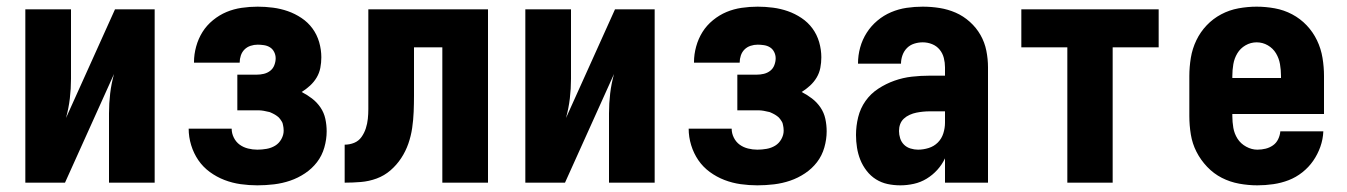

<svg xmlns="http://www.w3.org/2000/svg" viewBox="-20 -548 4040 576"><path d="M56 0V-520H193V-312Q193 -282 189.5 -252.5Q186 -223 178 -194L325 -520H444V0H307V-208Q307 -238 310.5 -267.5Q314 -297 322 -326L175 0Z M752 8Q727 8 702 4.5Q677 1 653.5 -8Q630 -17 609.5 -32Q589 -47 575 -67.5Q561 -88 553.5 -112.5Q546 -137 546 -162H675Q675 -148 681.5 -135Q688 -122 699 -114Q710 -106 724 -102.5Q738 -99 752 -99Q766 -99 780 -101.5Q794 -104 805.5 -111Q817 -118 824 -130.5Q831 -143 831 -156Q831 -156 831 -156Q831 -156 831 -156Q831 -162 830.5 -164.5Q830 -167 829.5 -170.5Q829 -174 828 -177.5Q827 -181 825 -184Q823 -187 821 -190Q819 -193 816.5 -195.5Q814 -198 811 -200Q808 -202 805 -204Q802 -206 798.5 -207.5Q795 -209 792 -210.5Q789 -212 785.5 -212.5Q782 -213 778.5 -214Q775 -215 771.5 -215.5Q768 -216 764.5 -216.5Q761 -217 757.5 -217Q754 -217 750 -217H692V-324H750Q761 -324 771.5 -326.5Q782 -329 790.5 -335.5Q799 -342 803 -352.5Q807 -363 807 -373Q807 -383 802.5 -392Q798 -401 790 -406Q782 -411 772 -412.5Q762 -414 753 -414Q742 -414 731.5 -410.5Q721 -407 713.5 -399.5Q706 -392 702.5 -381.5Q699 -371 699 -360Q699 -360 699 -360Q699 -360 699 -360H562Q562 -360 562 -360.5Q562 -361 562 -362Q562 -385 568.5 -408.5Q575 -432 587.5 -452Q600 -472 619 -487.5Q638 -503 659.5 -512Q681 -521 705 -524.5Q729 -528 753 -528Q776 -528 799 -525Q822 -522 843.5 -514.5Q865 -507 884.5 -494Q904 -481 917.5 -462.5Q931 -444 937.5 -421.5Q944 -399 944 -376Q944 -360 941 -344.5Q938 -329 930 -315.5Q922 -302 910 -291Q898 -280 885 -272Q901 -264 916 -252.5Q931 -241 941.5 -225.5Q952 -210 956 -191.5Q960 -173 960 -154Q960 -130 953 -105.5Q946 -81 931 -61.5Q916 -42 895 -28Q874 -14 850.5 -6Q827 2 802 5Q777 8 752 8Z M1014 0V-114Q1029 -114 1042.5 -119.5Q1056 -125 1064.5 -137Q1073 -149 1077.5 -163Q1082 -177 1083.5 -191.5Q1085 -206 1085 -220.5Q1085 -235 1085 -249Q1085 -251 1085 -252.5Q1085 -254 1085 -255V-258Q1085 -259 1085 -259.5Q1085 -260 1085 -261V-520H1444V0H1307V-406H1222V-261Q1222 -237 1221 -212.5Q1220 -188 1216.5 -164Q1213 -140 1205 -117Q1197 -94 1183.5 -73.5Q1170 -53 1151.5 -37Q1133 -21 1110 -12.5Q1087 -4 1062.5 -2Q1038 0 1014 0Z M1556 0V-520H1693V-312Q1693 -282 1689.5 -252.5Q1686 -223 1678 -194L1825 -520H1944V0H1807V-208Q1807 -238 1810.5 -267.5Q1814 -297 1822 -326L1675 0Z M2252 8Q2227 8 2202 4.5Q2177 1 2153.5 -8Q2130 -17 2109.5 -32Q2089 -47 2075 -67.5Q2061 -88 2053.5 -112.5Q2046 -137 2046 -162H2175Q2175 -148 2181.5 -135Q2188 -122 2199 -114Q2210 -106 2224 -102.5Q2238 -99 2252 -99Q2266 -99 2280 -101.5Q2294 -104 2305.5 -111Q2317 -118 2324 -130.5Q2331 -143 2331 -156Q2331 -156 2331 -156Q2331 -156 2331 -156Q2331 -162 2330.5 -164.5Q2330 -167 2329.5 -170.5Q2329 -174 2328 -177.5Q2327 -181 2325 -184Q2323 -187 2321 -190Q2319 -193 2316.5 -195.5Q2314 -198 2311 -200Q2308 -202 2305 -204Q2302 -206 2298.5 -207.5Q2295 -209 2292 -210.5Q2289 -212 2285.5 -212.5Q2282 -213 2278.5 -214Q2275 -215 2271.5 -215.5Q2268 -216 2264.5 -216.5Q2261 -217 2257.5 -217Q2254 -217 2250 -217H2192V-324H2250Q2261 -324 2271.5 -326.5Q2282 -329 2290.5 -335.5Q2299 -342 2303 -352.5Q2307 -363 2307 -373Q2307 -383 2302.5 -392Q2298 -401 2290 -406Q2282 -411 2272 -412.5Q2262 -414 2253 -414Q2242 -414 2231.5 -410.5Q2221 -407 2213.5 -399.5Q2206 -392 2202.5 -381.5Q2199 -371 2199 -360Q2199 -360 2199 -360Q2199 -360 2199 -360H2062Q2062 -360 2062 -360.5Q2062 -361 2062 -362Q2062 -385 2068.5 -408.5Q2075 -432 2087.5 -452Q2100 -472 2119 -487.5Q2138 -503 2159.5 -512Q2181 -521 2205 -524.5Q2229 -528 2253 -528Q2276 -528 2299 -525Q2322 -522 2343.5 -514.5Q2365 -507 2384.5 -494Q2404 -481 2417.5 -462.5Q2431 -444 2437.5 -421.5Q2444 -399 2444 -376Q2444 -360 2441 -344.5Q2438 -329 2430 -315.5Q2422 -302 2410 -291Q2398 -280 2385 -272Q2401 -264 2416 -252.5Q2431 -241 2441.5 -225.5Q2452 -210 2456 -191.5Q2460 -173 2460 -154Q2460 -130 2453 -105.5Q2446 -81 2431 -61.5Q2416 -42 2395 -28Q2374 -14 2350.5 -6Q2327 2 2302 5Q2277 8 2252 8Z M2681 8Q2661 8 2642.5 4Q2624 0 2608 -10Q2592 -20 2580 -35.5Q2568 -51 2561 -68.5Q2554 -86 2551 -105Q2548 -124 2548 -143Q2548 -170 2554.5 -196.5Q2561 -223 2576.5 -245Q2592 -267 2615 -282Q2638 -297 2663.5 -306Q2689 -315 2715.5 -318Q2742 -321 2769 -321H2815V-346Q2815 -360 2811.5 -374Q2808 -388 2799 -399Q2790 -410 2776.5 -415.5Q2763 -421 2748 -421Q2735 -421 2722.5 -417Q2710 -413 2701 -404Q2692 -395 2687.5 -382.5Q2683 -370 2683 -357H2554Q2554 -382 2560.5 -405.5Q2567 -429 2580 -449.5Q2593 -470 2612 -486Q2631 -502 2653.5 -511.5Q2676 -521 2700 -524.5Q2724 -528 2748 -528Q2774 -528 2799 -524Q2824 -520 2847 -510Q2870 -500 2889.5 -482.5Q2909 -465 2921.5 -443Q2934 -421 2939 -396Q2944 -371 2944 -346V0H2815V-73Q2806 -54 2792 -38.5Q2778 -23 2760 -12Q2742 -1 2721.5 3.5Q2701 8 2681 8ZM2734 -99Q2750 -99 2766 -104Q2782 -109 2793.5 -120.5Q2805 -132 2810 -148Q2815 -164 2815 -180V-214H2769Q2759 -214 2749 -213Q2739 -212 2729 -210Q2719 -208 2709 -203.5Q2699 -199 2691.5 -192Q2684 -185 2680.5 -175.5Q2677 -166 2677 -155Q2677 -144 2680.5 -133Q2684 -122 2692 -114Q2700 -106 2711.5 -102.5Q2723 -99 2734 -99Z M3182 0V-406H3044V-520H3456V-406H3318V0Z M3752 8Q3725 8 3697.5 3Q3670 -2 3645.5 -14.5Q3621 -27 3601.5 -47.5Q3582 -68 3569.5 -92.5Q3557 -117 3552.5 -144.5Q3548 -172 3548 -200V-320Q3548 -347 3552.5 -374.5Q3557 -402 3569 -427Q3581 -452 3600 -472Q3619 -492 3643.5 -505Q3668 -518 3695.5 -523Q3723 -528 3750 -528Q3777 -528 3804.5 -523Q3832 -518 3856.5 -505Q3881 -492 3900 -472Q3919 -452 3931 -427Q3943 -402 3947.5 -374.5Q3952 -347 3952 -320V-206H3677V-200Q3677 -182 3680 -164.5Q3683 -147 3692.5 -132Q3702 -117 3718.5 -108Q3735 -99 3752 -99Q3765 -99 3777 -102Q3789 -105 3799 -112Q3809 -119 3814.5 -130.5Q3820 -142 3821 -154H3950Q3949 -130 3941 -107.5Q3933 -85 3919.5 -65.5Q3906 -46 3887 -31Q3868 -16 3846 -7.5Q3824 1 3800 4.5Q3776 8 3752 8ZM3823 -314V-320Q3823 -338 3820 -355.5Q3817 -373 3808 -388Q3799 -403 3783.5 -412Q3768 -421 3750 -421Q3732 -421 3716.5 -412Q3701 -403 3692 -388Q3683 -373 3680 -355.5Q3677 -338 3677 -320V-314Z"/></svg>

Font: Iosevka SS04 Heavy
Style: Regular
Weight: 900
Monospace: yes
Designer: Belleve Invis
Foundry: Belleve Invis
Version: Version 19.0.0; ttfautohint (v1.8.4)